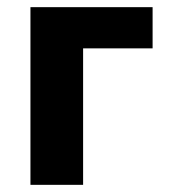

<svg xmlns="http://www.w3.org/2000/svg" viewBox="-20 -516 472 536"><path d="M65 0V-496H406V-381H212V0Z"/></svg>

Font: Source Sans 3
Style: Bold
Weight: 700
Designer: Paul D. Hunt
Foundry: Adobe
Version: Version 3.052;hotconv 1.1.0;makeotfexe 2.6.0